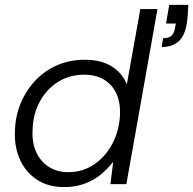

<svg xmlns="http://www.w3.org/2000/svg" viewBox="-20 -752 789 784"><path d="M242 12Q175 12 129 -19.5Q83 -51 60.5 -102.5Q38 -154 41 -218Q43 -281 66 -334Q89 -387 127.5 -426.5Q166 -466 216.5 -487Q267 -508 326 -508Q393 -508 436 -481Q479 -454 498 -408L553 -715H623L496 0H431L442 -90H441Q421 -64 393 -40.5Q365 -17 327 -2.5Q289 12 242 12ZM259 -49Q317 -49 363.5 -80Q410 -111 438.5 -164.5Q467 -218 470 -283Q472 -334 455 -370.5Q438 -407 404.5 -427Q371 -447 324 -447Q265 -447 218.5 -418.5Q172 -390 143.5 -339Q115 -288 113 -221Q110 -172 127 -133Q144 -94 178 -71.5Q212 -49 259 -49ZM640 -560 646 -596Q669 -596 679.5 -605.5Q690 -615 694 -634L698 -656H658L671 -732H749Q748 -707 746.5 -689Q745 -671 742 -652Q733 -602 707 -581Q681 -560 640 -560Z"/></svg>

Font: DM Sans 28pt Light
Style: Italic
Weight: 300
Italic angle: -10°
Version: Version 4.004;gftools[0.9.30]